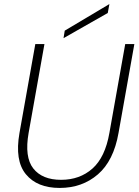

<svg xmlns="http://www.w3.org/2000/svg" viewBox="-20 -919 685 946"><path d="M76 -264 154 -702H199L121 -264Q100 -145 144 -89Q188 -33 281 -33Q373 -33 435.5 -88.5Q498 -144 519 -264L597 -702H642L564 -264Q540 -127 462.5 -60Q385 7 274 7Q163 7 107.5 -60.5Q52 -128 76 -264ZM299 -768 519 -899 511 -855 293 -731Z"/></svg>

Font: Poppins ExtraLight
Style: Italic
Weight: 275
Italic angle: -10°
Designer: Ninad Kale (Devanagari), Jonny Pinhorn (Latin)
Foundry: Indian Type Foundry
Version: Version 3.200;PS 1.000;hotconv 16.6.54;makeotf.lib2.5.65590